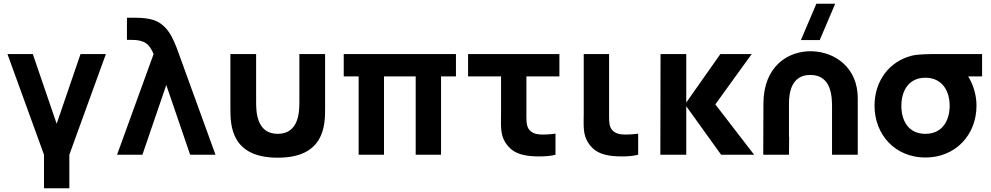

<svg xmlns="http://www.w3.org/2000/svg" viewBox="-20 -830 5318 1030"><path d="M216 180H352V0L548 -540H412L284 -166L156 -540H20L216 0Z M804 -540 608 0H744L872 -374L1000 0H1136L940 -540C909 -627 877 -706 788 -727C754 -735 711 -735 700 -735H661V-616H687C753 -616 781 -596 804 -540Z M1216 -247C1216 -158 1219 16 1470 16C1721 16 1724 -158 1724 -247V-540H1586V-285C1586 -236 1586 -112 1470 -112C1354 -112 1354 -236 1354 -285V-540H1216Z M1904 0H2040V-420H2210V0H2346V-420H2426V-540H1824V-420H1904Z M2802 4C2842 11 2918 12 2960 0V-113C2931 -109 2898 -107 2872 -109C2851 -111 2828 -119 2815 -140C2802 -161 2804 -193 2804 -237V-420H2981V-540H2491V-420H2668V-229C2668 -156 2662 -111 2692 -64C2723 -16 2764 -3 2802 4Z M3245.5 4C3285.5 11 3361.5 12 3403.5 0V-113C3374.5 -109 3341.5 -107 3315.5 -109C3294.5 -111 3271.5 -119 3258.5 -140C3245.5 -161 3247.5 -193 3247.5 -237V-540H3111.5V-229C3111.5 -156 3105.5 -111 3135.5 -64C3166.5 -16 3207.5 -3 3245.5 4Z M3522.5 0H3661.5V-260L3848.5 0H4025.5L3817.5 -270L4012.5 -540H3844.5L3661.5 -280V-540H3523.5Z M4443.5 -255V0H4581.5V-303C4581.5 -466 4461.5 -550.5 4338 -555C4208.5 -559.5 4075.5 -474.5 4075.5 -274L4074.5 0H4212.5L4213.5 -95H4212.5V-274C4212.5 -408 4280.5 -428 4327.5 -428C4443.5 -428 4443.5 -304 4443.5 -255ZM4276.5 -615H4377.5L4460.5 -810H4359.5Z M4944.5 15C5106.5 15 5218.5 -107 5218.5 -263C5218.5 -322 5200.5 -377 5174 -420H5248.5V-540H5024.5C4956.5 -540 4907.5 -540 4870.5 -531C4749.5 -500 4671.5 -395 4671.5 -263C4671.5 -108 4781.5 15 4944.5 15ZM4815.5 -263C4815.5 -344 4855.5 -413 4944.5 -413C5030.5 -413 5074.5 -347 5074.5 -263C5074.5 -178 5031.5 -112 4944.5 -112C4859.5 -112 4815.5 -174 4815.5 -263Z"/></svg>

Font: Eudonet ExtraBold
Style: Regular
Weight: 800
Designer: Mikhail Sharanda
Foundry: Mikhail Sharanda
Version: Version 4.503;Glyphs 3.1.2 (3151)